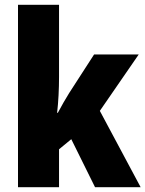

<svg xmlns="http://www.w3.org/2000/svg" viewBox="-20 -780 606 800"><path d="M226 -459Q226 -422 224 -383.5Q222 -345 218 -310H221Q232 -331 245 -353.5Q258 -376 268 -392L372 -553H558L396 -318L566 0H376L277 -200L226 -158V0H55V-760H226Z"/></svg>

Font: Noto Sans Lao Looped Condensed Black
Style: Regular
Weight: 900
Width: 3
Designer: Mark Frömberg, Ben Mitchell
Foundry: The Fontpad Ltd
Version: Version 1.002; ttfautohint (v1.8.4.7-5d5b)